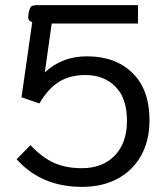

<svg xmlns="http://www.w3.org/2000/svg" viewBox="-20 -720 649 750"><path d="M45 -98 99 -153Q144 -105 190.5 -84Q237 -63 300 -63Q380 -63 428 -112Q476 -161 476 -249Q476 -336 431 -381.5Q386 -427 313 -427Q253 -427 210 -400Q167 -373 134 -316L64 -340L106 -634Q90 -637 90 -655Q90 -658 92 -670Q96 -690 102.5 -695Q109 -700 128 -700H519V-628H182L155 -437Q222 -500 320 -500Q431 -500 497.5 -435Q564 -370 564 -250Q564 -171 531 -112Q498 -53 438.5 -21.5Q379 10 301 10Q141 10 45 -98Z"/></svg>

Font: Niramit
Style: Regular
Weight: 400
Version: Version 1.000; ttfautohint (v1.6)